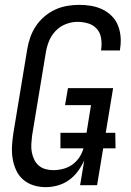

<svg xmlns="http://www.w3.org/2000/svg" viewBox="-20 -763 540 791"><path d="M169 8Q142 8 118 0.5Q94 -7 75.5 -23Q57 -39 46.5 -62Q36 -85 32 -110Q28 -135 29.5 -161.5Q31 -188 35 -214L92 -559Q96 -584 104.5 -608.5Q113 -633 127.5 -655Q142 -677 162.5 -694.5Q183 -712 206.5 -723Q230 -734 255.5 -738.5Q281 -743 306 -743Q331 -743 355 -739Q379 -735 400.5 -725Q422 -715 439 -698.5Q456 -682 465 -660.5Q474 -639 476.5 -614.5Q479 -590 475 -564L474 -555H396L397 -561Q400 -584 396.5 -606Q393 -628 379 -644Q365 -660 343.5 -666.5Q322 -673 299 -673Q276 -673 252 -664Q228 -655 210 -636.5Q192 -618 182.5 -595Q173 -572 169 -548L112 -203Q110 -186 109 -169Q108 -152 111 -136Q114 -120 121 -105.5Q128 -91 139.5 -81Q151 -71 167 -66.5Q183 -62 200 -62Q223 -62 246 -69Q269 -76 287.5 -92.5Q306 -109 316 -131Q326 -153 330 -176L355 -330H248L260 -400H446L380 0H310L327 -102Q316 -78 300.5 -57Q285 -36 264 -21Q243 -6 218 1Q193 8 169 8ZM456 -152H229V-216H455Z"/></svg>

Font: Iosevka Term Oblique
Style: Regular
Weight: 400
Italic angle: -9°
Monospace: yes
Designer: Belleve Invis
Foundry: Belleve Invis
Version: Version 31.4.0